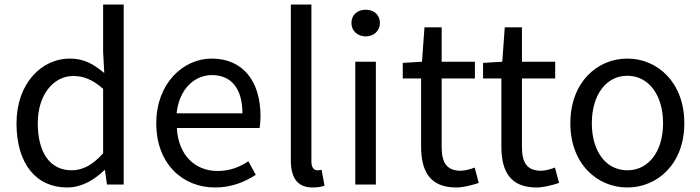

<svg xmlns="http://www.w3.org/2000/svg" viewBox="-20 -816 3097 849"><path d="M277 13C342 13 399 -22 442 -64H444L453 0H527V-796H436V-587L441 -493C393 -533 352 -557 288 -557C164 -557 53 -447 53 -271C53 -90 141 13 277 13ZM297 -63C201 -63 147 -141 147 -272C147 -396 216 -480 304 -480C349 -480 390 -464 436 -423V-138C391 -88 347 -63 297 -63Z M931 13C1005 13 1063 -12 1111 -43L1078 -103C1038 -76 995 -60 942 -60C839 -60 768 -134 762 -250H1128C1130 -263 1132 -282 1132 -302C1132 -457 1054 -557 916 -557C790 -557 671 -447 671 -271C671 -92 787 13 931 13ZM761 -315C772 -422 840 -484 917 -484C1002 -484 1052 -425 1052 -315Z M1362 13C1386 13 1402 10 1415 5L1402 -65C1392 -63 1388 -63 1383 -63C1369 -63 1357 -74 1357 -102V-796H1266V-108C1266 -31 1294 13 1362 13Z M1551 0H1642V-543H1551ZM1597 -655C1633 -655 1660 -680 1660 -714C1660 -751 1633 -773 1597 -773C1561 -773 1534 -751 1534 -714C1534 -680 1561 -655 1597 -655Z M1997 13C2030 13 2066 3 2097 -7L2079 -75C2061 -68 2036 -61 2017 -61C1954 -61 1933 -99 1933 -166V-469H2080V-543H1933V-695H1857L1846 -543L1761 -538V-469H1842V-168C1842 -59 1881 13 1997 13Z M2352 13C2385 13 2421 3 2452 -7L2434 -75C2416 -68 2391 -61 2372 -61C2309 -61 2288 -99 2288 -166V-469H2435V-543H2288V-695H2212L2201 -543L2116 -538V-469H2197V-168C2197 -59 2236 13 2352 13Z M2754 13C2887 13 3006 -91 3006 -271C3006 -452 2887 -557 2754 -557C2621 -557 2502 -452 2502 -271C2502 -91 2621 13 2754 13ZM2754 -63C2660 -63 2597 -146 2597 -271C2597 -396 2660 -481 2754 -481C2848 -481 2912 -396 2912 -271C2912 -146 2848 -63 2754 -63Z"/></svg>

Font: Noto Sans T Chinese Regular
Style: Regular
Weight: 400
Designer: Ryoko NISHIZUKA (kana & ideographs); Paul D. Hunt (Latin, Greek & Cyrillic); Wenlong ZHANG (bopomofo); Sandoll Communica
Foundry: Adobe Systems Incorporated
Version: Version 1.000;PS 1;hotconv 1.0.78;makeotf.lib2.5.61930